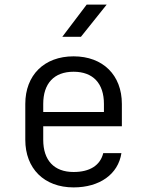

<svg xmlns="http://www.w3.org/2000/svg" viewBox="-20 -805 640 835"><path d="M357 -785 251 -645H332L444 -785ZM510 -353C510 -478 428 -560 300 -560C172 -560 90 -478 90 -353V-197C90 -72 172 10 300 10C413 10 494 -47 508 -139H429C416 -86 371 -57 300 -57C215 -57 168 -108 168 -197V-256H510ZM168 -353C168 -442 215 -493 300 -493C385 -493 432 -442 432 -353V-318H168Z"/></svg>

Font: Tekne LDO Light
Style: Regular
Weight: 300
Monospace: yes
Designer: Alessio Laiso, Mario Rullo, Paolo Rosset
Foundry: Alessio Laiso
Version: Version 1.000;hotconv 1.0.109;makeotfexe 2.5.65596